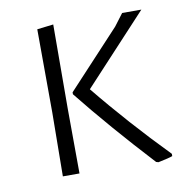

<svg xmlns="http://www.w3.org/2000/svg" viewBox="-60 -514 554 580"><g transform="rotate(-10 217.0 -224.5)"><path d="M89 0 91 -195 90 -451 140 -457 139 -198 140 0ZM410 -455 215 -245Q311 -127 425 -10V-3Q415 1 381 8L374 6Q253 -125 162 -239V-245L323 -418L351 -455Z"/></g></svg>

Font: Alegreya Sans SC Light
Style: Regular
Weight: 300
Designer: Juan Pablo del Peral
Foundry: Huerta Tipografica
Version: Version 2.007